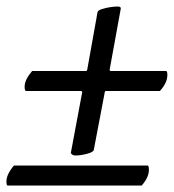

<svg xmlns="http://www.w3.org/2000/svg" viewBox="-25 -616 542 599"><path d="M210.9 -130.9Q203.1 -130.9 199.2 -134.8Q195.3 -137.7 196.3 -140.6L231.4 -328.1Q231.4 -332 227.5 -332H56.6Q51.8 -332 51.8 -345.7Q51.8 -367.2 75.2 -394.5H243.2Q246.1 -394.5 247.1 -398.4L279.3 -578.1Q281.2 -584 293.5 -587.9Q305.7 -591.8 319.8 -593.8Q334 -595.7 341.8 -595.7Q353.5 -595.7 351.6 -587.9L317.4 -400.4Q316.4 -394.5 320.3 -394.5H493.2Q497.1 -394.5 497.1 -381.8Q497.1 -357.4 473.6 -332H305.7Q301.8 -332 301.8 -328.1Q294.9 -293 286.6 -248Q278.3 -203.1 267.6 -148.4Q266.6 -141.6 246.6 -136.2Q226.6 -130.9 210.9 -130.9ZM-1 -37.1Q-4.9 -37.1 -4.9 -49.8Q-4.9 -72.3 18.6 -99.6H435.5Q439.5 -99.6 439.5 -85.9Q439.5 -62.5 417 -37.1Z"/></svg>

Font: Crimson Text SemiBold
Style: Italic
Weight: 600
Italic angle: -11°
Designer: Sebastian Kosch
Foundry: Sebastian Kosch
Version: Version 1.100; ttfautohint (v1.8.4)